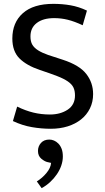

<svg xmlns="http://www.w3.org/2000/svg" viewBox="-20 -659 545 996"><path d="M409 -528Q366 -548 331.5 -556.5Q297 -565 261 -565Q204 -565 171 -540Q138 -515 138 -470Q138 -444 147.5 -427.5Q157 -411 177.5 -398Q198 -385 229.5 -374Q261 -363 306 -349Q392 -321 427.5 -275.5Q463 -230 463 -171Q463 -130 446.5 -96.5Q430 -63 400.5 -39.5Q371 -16 331 -3.5Q291 9 243 9Q195 9 145.5 0.5Q96 -8 47 -31L69 -106Q112 -85 153 -75Q194 -65 239 -65Q293 -65 331 -90Q369 -115 369 -164Q369 -188 361 -205Q353 -222 332 -236.5Q311 -251 276 -264.5Q241 -278 187 -296Q118 -319 81 -356Q44 -393 44 -459Q44 -542 98.5 -590.5Q153 -639 257 -639Q303 -639 346 -631.5Q389 -624 431 -604ZM227 182Q212 179 194.5 164.5Q177 150 177 124Q177 100 192.5 82.5Q208 65 236 65Q248 65 260 70Q272 75 282.5 85.5Q293 96 299.5 112.5Q306 129 306 153Q306 176 298 199.5Q290 223 275 245Q260 267 240 285.5Q220 304 196 317L171 282Q199 265 221 238.5Q243 212 245 186Z"/></svg>

Font: Mukta Malar
Style: Regular
Weight: 400
Designer: Aadarsh Rajan, Girish Dalvi, Yashodeep Gholap
Foundry: Ek Type
Version: Version 2.538;PS 1.000;hotconv 16.6.51;makeotf.lib2.5.65220;